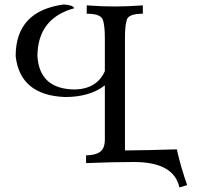

<svg xmlns="http://www.w3.org/2000/svg" viewBox="-20 -717 877 844"><path d="M768.6 106.9Q744.6 -4.9 567.9 -4.9Q476.1 -4.9 358.4 0V-34.2Q397.5 -34.2 419.2 -49.1Q440.9 -64 440.9 -103.5V-341.8Q375 -290.5 266.1 -290.5Q68.4 -297.9 48.8 -470.2Q48.8 -668.9 260.3 -697.3Q301.3 -694.8 306.2 -680.7Q145.5 -636.7 144.5 -470.2Q153.8 -324.7 309.1 -323.7Q406.2 -326.2 440.9 -404.3V-550.8Q440.9 -602.5 432.4 -629.6Q423.8 -656.7 361.3 -656.7V-693.4Q425.8 -688.5 485.4 -688.5Q537.6 -688.5 607.9 -693.4V-656.7Q546.4 -656.7 537.8 -631.1Q529.3 -605.5 529.3 -551.8V-55.7Q617.7 -56.2 757.3 -60.5Q775.4 20 802.7 96.7Z"/></svg>

Font: Almanac
Style: Regular
Weight: 400
Designer: Eden's Almanac
Version: Version 3.501;March 28, 2021;FontCreator 13.0.0.2683 64-bit